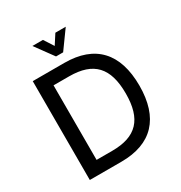

<svg xmlns="http://www.w3.org/2000/svg" viewBox="-194 -984 1058 1122"><g transform="rotate(-30 335.0 -423.0)"><path d="M300 -781 258 -846H187L276 -724H324L412 -846H342L300 -781ZM299 -667H86V0H299C505 0 613 -115 613 -333C613 -552 505 -667 299 -667ZM284 -82H179V-585H284C448 -585 521 -507 521 -333C521 -160 448 -82 284 -82Z"/></g></svg>

Font: Maven Pro
Style: Medium
Weight: 500
Designer: Joe Prince
Foundry: Joe Prince
Version: Version 1.003